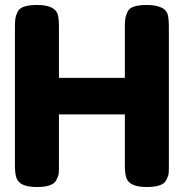

<svg xmlns="http://www.w3.org/2000/svg" viewBox="-20 -753 739 772"><path d="M493 -706Q486 -691 484 -680Q482 -664 482 -645V-440H217V-644Q217 -678 212 -696Q199 -733 129 -733Q64 -733 51 -706Q44 -691 42 -680Q40 -664 40 -645V-90Q40 -55 46 -38Q58 -1 128 -1Q192 -1 206 -28Q215 -46 216 -55Q217 -62 217 -89V-293H482V-90Q482 -55 488 -38Q500 -1 570 -1Q634 -1 648 -28Q657 -46 658 -55Q659 -62 659 -89V-644Q659 -678 654 -696Q650 -708 640 -716Q631 -723 614 -728Q596 -733 568 -733Q540 -733 520 -727Q500 -721 493 -706Z"/></svg>

Font: FredokaOneMacrons
Style: Regular
Weight: 500
Designer: ""
Foundry: ""
Version: ""